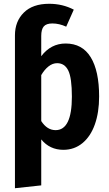

<svg xmlns="http://www.w3.org/2000/svg" viewBox="-20 -776 577 1015"><path d="M504 -266Q504 -182 481.5 -118.5Q459 -55 416 -19.5Q373 16 315 16Q243 16 198 -39V204L59 219V-589Q59 -663 106 -709.5Q153 -756 240 -756Q311 -756 370 -725L330 -635Q293 -652 257 -652Q225 -652 211.5 -636.5Q198 -621 198 -586V-479Q249 -546 327 -546Q415 -546 459.5 -473.5Q504 -401 504 -266ZM360 -265Q360 -364 341 -403Q322 -442 282 -442Q258 -442 236.5 -425Q215 -408 198 -379V-136Q229 -88 274 -88Q360 -88 360 -265Z"/></svg>

Font: Fira Sans Condensed SemiBold
Style: Regular
Weight: 600
Width: 3
Designer: bBox Type GmbH & Carrois Corporate GbR & Edenspiekermann AG
Foundry: bBox Type GmbH & Carrois Corporate GbR & Edenspiekermann AG
Version: Version 4.301